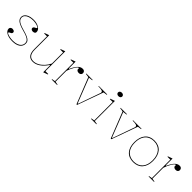

<svg xmlns="http://www.w3.org/2000/svg" viewBox="293 -2012 3338 3338"><g transform="rotate(45 1962.5 -343.0)"><path d="M259 15Q215 15 178.5 7Q142 -1 115.5 -16Q89 -31 74.5 -51.5Q60 -72 60 -97Q60 -111 67.5 -121.5Q75 -132 87 -137.5Q99 -143 112 -143Q125 -143 137 -138.5Q149 -134 156.5 -126Q164 -118 164 -105Q164 -93 157 -83.5Q150 -74 137 -69Q118 -61 111 -55.5Q104 -50 104 -43Q104 -34 125.5 -24Q147 -14 182.5 -7Q218 0 259 0Q317 0 357.5 -15Q398 -30 420 -58Q442 -86 442 -125Q442 -154 424.5 -175.5Q407 -197 367 -215.5Q327 -234 257 -252Q187 -271 145.5 -292Q104 -313 86.5 -337.5Q69 -362 69 -392Q69 -448 121.5 -481.5Q174 -515 267 -515Q316 -515 356.5 -500Q397 -485 421.5 -459Q446 -433 446 -398Q446 -384 438.5 -375Q431 -366 419 -361.5Q407 -357 394 -357Q384 -357 375 -359.5Q366 -362 358.5 -366.5Q351 -371 346.5 -378.5Q342 -386 342 -395Q342 -420 374 -434Q390 -441 396 -446Q402 -451 402 -457Q402 -464 390 -471.5Q378 -479 358 -485.5Q338 -492 314.5 -496Q291 -500 267 -500Q209 -500 168 -486.5Q127 -473 105 -448.5Q83 -424 83 -392Q83 -366 99.5 -343Q116 -320 154.5 -301Q193 -282 259 -264Q333 -244 376 -224.5Q419 -205 437.5 -181.5Q456 -158 456 -125Q456 -92 442.5 -66Q429 -40 404 -22Q379 -4 342.5 5.5Q306 15 259 15Z M762 15Q694 15 660 -29Q626 -73 626 -162V-474H556V-485L640 -515V-162Q640 -80 670.5 -40Q701 0 762 0Q811 0 860 -25.5Q909 -51 951 -96.5Q993 -142 1021 -200V-474H951V-485L1035 -515V-26H1105V-15L1021 15V-150L1013 -156Q959 -74 894 -29.5Q829 15 762 15Z M1215 0V-10L1275 -20V-474H1205V-485L1289 -515V-352L1297 -344Q1314 -380 1329.5 -407.5Q1345 -435 1360 -454Q1386 -487 1411.5 -501Q1437 -515 1465 -515Q1483 -515 1495.5 -508.5Q1508 -502 1515 -490Q1522 -478 1522 -461Q1522 -449 1516 -438Q1510 -427 1498 -420Q1486 -413 1467 -413Q1451 -413 1438 -418Q1425 -423 1417.5 -432.5Q1410 -442 1410 -453Q1410 -457 1410.5 -459.5Q1411 -462 1411 -465Q1411 -468 1411 -470Q1411 -477 1405 -477Q1392 -477 1375.5 -457.5Q1359 -438 1342 -408Q1327 -383 1313 -351.5Q1299 -320 1289 -287V-20L1349 -10V0Z M1824 0 1635 -480 1567 -490V-500H1723V-490L1651 -481L1828 -27H1837L1982 -437Q1983 -439 1983.5 -442.5Q1984 -446 1984 -449Q1984 -461 1978.5 -468.5Q1973 -476 1960 -481Q1947 -486 1925.5 -488Q1904 -490 1873 -490V-500H2081V-490L2012 -480L1839 0Z M2240 -616Q2225 -616 2213.5 -621.5Q2202 -627 2195.5 -636.5Q2189 -646 2189 -658Q2189 -671 2195.5 -680.5Q2202 -690 2213.5 -695.5Q2225 -701 2240 -701Q2255 -701 2266.5 -695.5Q2278 -690 2284.5 -680.5Q2291 -671 2291 -658Q2291 -646 2284.5 -636.5Q2278 -627 2266.5 -621.5Q2255 -616 2240 -616ZM2181 0V-10L2241 -20V-474H2171V-485L2255 -515V-20L2315 -10V0Z M2667 0 2478 -480 2410 -490V-500H2566V-490L2494 -481L2671 -27H2680L2825 -437Q2826 -439 2826.5 -442.5Q2827 -446 2827 -449Q2827 -461 2821.5 -468.5Q2816 -476 2803 -481Q2790 -486 2768.5 -488Q2747 -490 2716 -490V-500H2924V-490L2855 -480L2682 0Z M3230 -515Q3285 -515 3328.5 -497Q3372 -479 3402 -444Q3432 -409 3447.5 -359Q3463 -309 3463 -246Q3463 -185 3447 -136.5Q3431 -88 3401 -54Q3371 -20 3328 -2.5Q3285 15 3230 15Q3176 15 3133 -2.5Q3090 -20 3060 -54Q3030 -88 3014.5 -136.5Q2999 -185 2999 -246Q2999 -309 3014.5 -359Q3030 -409 3060 -444Q3090 -479 3133 -497Q3176 -515 3230 -515ZM3231 -500Q3163 -500 3114 -470Q3065 -440 3039 -383Q3013 -326 3013 -246Q3013 -188 3027.5 -142.5Q3042 -97 3070.5 -65Q3099 -33 3139 -16.5Q3179 0 3230 0Q3282 0 3322.5 -16.5Q3363 -33 3391.5 -65Q3420 -97 3434.5 -142.5Q3449 -188 3449 -246Q3449 -306 3434.5 -353Q3420 -400 3391.5 -433Q3363 -466 3322.5 -483Q3282 -500 3231 -500Z M3598 0V-10L3658 -20V-474H3588V-485L3672 -515V-352L3680 -344Q3697 -380 3712.5 -407.5Q3728 -435 3743 -454Q3769 -487 3794.5 -501Q3820 -515 3848 -515Q3866 -515 3878.5 -508.5Q3891 -502 3898 -490Q3905 -478 3905 -461Q3905 -449 3899 -438Q3893 -427 3881 -420Q3869 -413 3850 -413Q3834 -413 3821 -418Q3808 -423 3800.5 -432.5Q3793 -442 3793 -453Q3793 -457 3793.5 -459.5Q3794 -462 3794 -465Q3794 -468 3794 -470Q3794 -477 3788 -477Q3775 -477 3758.5 -457.5Q3742 -438 3725 -408Q3710 -383 3696 -351.5Q3682 -320 3672 -287V-20L3732 -10V0Z"/></g></svg>

Font: Kalnia Thin
Style: Regular
Weight: 250
Designer: Frida Medrano
Foundry: Frida Medrano
Version: Version 1.105